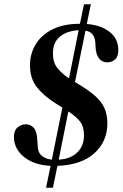

<svg xmlns="http://www.w3.org/2000/svg" viewBox="-20 -761 575 896"><path d="M195 115 216 13Q137 9 91 -29.5Q45 -68 45 -121Q45 -153 62.5 -167Q80 -181 100 -181Q123 -181 137.5 -164.5Q152 -148 154 -109L156 -79Q157 -49 175 -34Q193 -19 222 -16L271 -259L239 -279Q181 -316 150.5 -356Q120 -396 120 -457Q120 -510 146.5 -554Q173 -598 225 -624Q277 -650 353 -650L372 -741H404L385 -649Q450 -644 490.5 -613Q531 -582 532 -531Q533 -499 518 -484.5Q503 -470 480 -470Q457 -470 442.5 -488Q428 -506 426 -540L425 -561Q423 -588 411 -601.5Q399 -615 379 -618L330 -378L345 -369Q392 -341 422 -315Q452 -289 466.5 -258.5Q481 -228 481 -185Q481 -100 420 -45.5Q359 9 248 13L227 115ZM227 -512Q227 -470 247 -444.5Q267 -419 302 -395L347 -620Q292 -617 259.5 -590Q227 -563 227 -512ZM372 -130Q372 -171 353 -194.5Q334 -218 299 -241L254 -16Q309 -19 340.5 -49.5Q372 -80 372 -130Z"/></svg>

Font: DM Serif Text
Style: Italic
Weight: 400
Italic angle: -12°
Designer: Colophon Foundry, Frank Grießhammer
Foundry: Colophon Foundry
Version: Version 5.100; ttfautohint (v1.8.2)